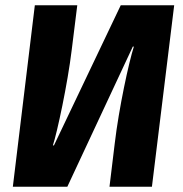

<svg xmlns="http://www.w3.org/2000/svg" viewBox="-20 -713 699 733"><path d="M487 -535H491C472 -476 434 -301 418 -165L398 0H560L645 -693H441L186 -158H182C198 -207 238 -391 254 -524L275 -693H113L29 0H237Z"/></svg>

Font: Fira Sans OT
Style: Bold Italic
Weight: 700
Italic angle: -8°
Designer: Carrois Corporate & Edenspiekermann
Foundry: Carrois Corporate GbR & Edenspiekermann AG
Version: Version 2.001